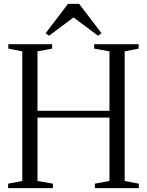

<svg xmlns="http://www.w3.org/2000/svg" viewBox="-20 -971 758 991"><path d="M95 -37V-706L23 -720V-743H249V-720L173.5 -706V-399H545V-706L466 -720V-743H695.5V-720L623.5 -706V-37L696.5 -23V0H469.5V-23L545 -37V-364H173.5V-37L253 -23V0H22V-23ZM233 -786.5 215.5 -799.5 331 -951H388.5L504 -799.5L486 -786.5L359.5 -881Z"/></svg>

Font: Merriweather 120pt Light
Style: Regular
Weight: 300
Version: Version 2.100